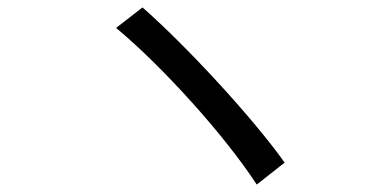

<svg xmlns="http://www.w3.org/2000/svg" viewBox="-20 -601 1040 516"><path d="M363 -581 292 -526C418 -421 584 -237 670 -105L745 -164C656 -289 477 -481 363 -581Z"/></svg>

Font: Noto Sans CJK SC
Style: Regular
Weight: 400
Designer: Ryoko NISHIZUKA 西塚涼子 (kana, bopomofo & ideographs); Paul D. Hunt (Latin, Greek & Cyrillic); Sandoll Communications 산돌커뮤니
Foundry: Adobe
Version: Version 2.004;hotconv 1.0.118;makeotfexe 2.5.65603